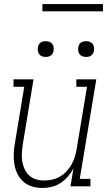

<svg xmlns="http://www.w3.org/2000/svg" viewBox="-20 -923 540 951"><path d="M190 8Q163 8 138.5 0.5Q114 -7 95.5 -23.5Q77 -40 66 -62.5Q55 -85 51 -110.5Q47 -136 48 -162.5Q49 -189 54 -215L100 -493H47V-530H146L93 -209Q90 -188 88.5 -166.5Q87 -145 90 -125Q93 -105 101.5 -86.5Q110 -68 124 -54.5Q138 -41 158 -35Q178 -29 199 -29Q219 -29 239 -33.5Q259 -38 277 -48.5Q295 -59 310 -75Q325 -91 335 -109.5Q345 -128 351 -147.5Q357 -167 360 -187L411 -493H358V-530H457L375 -37H428V0H329L344 -90Q333 -68 316.5 -49Q300 -30 279.5 -16.5Q259 -3 236 2.5Q213 8 190 8ZM406 -641Q397 -641 388.5 -644Q380 -647 374.5 -654Q369 -661 367.5 -670.5Q366 -680 368 -690Q369 -696 372 -702Q375 -708 381 -712Q387 -716 393.5 -717.5Q400 -719 406 -719Q416 -719 424.5 -716Q433 -713 438.5 -706Q444 -699 445.5 -689.5Q447 -680 445 -670Q444 -664 440.5 -658Q437 -652 431.5 -648Q426 -644 419.5 -642.5Q413 -641 406 -641ZM206 -641Q197 -641 188.5 -644Q180 -647 174.5 -654Q169 -661 167.5 -670.5Q166 -680 168 -690Q169 -696 172 -702Q175 -708 181 -712Q187 -716 193.5 -717.5Q200 -719 206 -719Q216 -719 224.5 -716Q233 -713 238.5 -706Q244 -699 245.5 -689.5Q247 -680 245 -670Q244 -664 240.5 -658Q237 -652 231.5 -648Q226 -644 219.5 -642.5Q213 -641 206 -641ZM190 -867V-903H490V-867Z"/></svg>

Font: Iosevka Curly Slab XLtObl
Style: Regular
Weight: 200
Italic angle: -9°
Monospace: yes
Designer: Belleve Invis
Foundry: Belleve Invis
Version: Version 11.1.0; ttfautohint (v1.8.3)